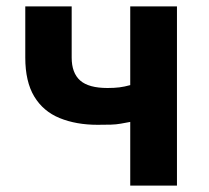

<svg xmlns="http://www.w3.org/2000/svg" viewBox="-20 -580 652 600"><path d="M387 0V-199Q371 -196 357 -193.5Q343 -191 326.5 -190.5Q310 -190 285 -190Q218 -190 166.5 -211Q115 -232 87 -278.5Q59 -325 59 -400V-560H204V-400Q204 -352 230.5 -328.5Q257 -305 316 -305Q337 -305 353 -307Q369 -309 387 -314V-560H533V0Z"/></svg>

Font: Noto Sans KR
Style: Bold
Weight: 700
Designer: Ryoko NISHIZUKA  (kana, bopomofo & ideographs); Paul D. Hunt (Latin, Greek & Cyrillic); Sandoll Communications , Soo-you
Foundry: Adobe
Version: Version 2.004-H2;hotconv 1.0.118;makeotfexe 2.5.65603